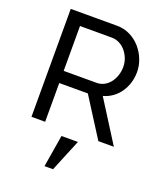

<svg xmlns="http://www.w3.org/2000/svg" viewBox="-172 -819 1000 1187"><g transform="rotate(20 328.5 -225.5)"><path d="M85 0V-710H389Q436 -710 475.5 -690.5Q515 -671 543.5 -638.5Q572 -606 588 -565.5Q604 -525 604 -483Q604 -446 593.5 -411.5Q583 -377 563.5 -349Q544 -321 516.5 -301Q489 -281 455 -272L627 0H525L363 -255H175V0ZM175 -335H390Q418 -335 440.5 -347Q463 -359 479 -379.5Q495 -400 504 -427Q513 -454 513 -483Q513 -513 502.5 -539.5Q492 -566 474.5 -586.5Q457 -607 433.5 -618.5Q410 -630 384 -630H175ZM265 259 300 48H408L321 259Z"/></g></svg>

Font: Rising Sun
Style: Regular
Weight: 400
Designer: Matt McInerney, Pablo Impallari, Rodrigo Fuenzalida (Raleway font), Stephen Hutchings (Greek), Cristiano Sobral (main ch
Foundry: The Rising Sun Project Authors
Version: Version 4.327; ttfautohint (v1.8.4.7-5d5b-dirty)